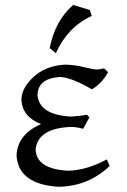

<svg xmlns="http://www.w3.org/2000/svg" viewBox="-20 -732 501 760"><path d="M211.4 7.3Q52.7 -2.4 45.4 -116.7Q49.3 -200.7 142.6 -240.7Q67.4 -270 64.9 -337.9Q64.9 -382.8 112.3 -427Q159.7 -471.2 235.8 -476.1Q272 -476.1 311 -466.6Q350.1 -457 363.8 -457Q379.9 -458 392.1 -461.4L407.7 -446.3Q383.8 -401.9 343.8 -378.4Q259.8 -427.2 215.8 -427.2Q128.9 -420.9 128.4 -354.5Q136.7 -276.4 263.2 -270.5Q309.6 -274.4 324.2 -277.8L334 -267.6L309.1 -222.2Q283.2 -229.5 261.7 -229.5Q131.8 -225.1 121.1 -142.6Q121.6 -63.5 249 -56.2Q322.3 -57.6 402.8 -101.1L414.1 -75.2Q330.6 5.4 211.4 7.3ZM201.2 -521.5 176.8 -541.5Q197.3 -648.9 269.5 -712.4L335.4 -692.4L343.3 -668.9Q248.5 -626 201.2 -521.5Z"/></svg>

Font: Almanac
Style: Regular
Weight: 400
Designer: Eden's Almanac
Version: Version 3.501;March 28, 2021;FontCreator 13.0.0.2683 64-bit